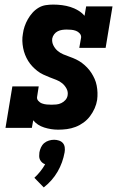

<svg xmlns="http://www.w3.org/2000/svg" viewBox="-20 -558 540 838"><path d="M234 8Q203 8 173 -1.5Q143 -11 125 -33L119 0H4L34 -181H149L142 -136Q140 -126 147 -118Q154 -110 163.5 -106.5Q173 -103 183.5 -102Q194 -101 205 -101Q215 -101 226 -102Q237 -103 247.5 -108Q258 -113 265.5 -121.5Q273 -130 275 -141Q278 -157 270.5 -171Q263 -185 251.5 -194.5Q240 -204 225.5 -209.5Q211 -215 197 -220.5Q183 -226 169 -232.5Q155 -239 143.5 -248Q132 -257 121.5 -268Q111 -279 103 -292Q95 -305 89.5 -319Q84 -333 81 -348.5Q78 -364 77.5 -379.5Q77 -395 80 -411Q82 -427 87.5 -443Q93 -459 101.5 -474Q110 -489 121.5 -502Q133 -515 148 -524Q163 -533 179.5 -535.5Q196 -538 212 -538Q232 -538 251 -535.5Q270 -533 287.5 -527.5Q305 -522 321 -512.5Q337 -503 349 -489L356 -530H471L441 -349H326L334 -394Q335 -404 328 -412Q321 -420 311.5 -423.5Q302 -427 292 -428Q282 -429 271 -429Q261 -429 251 -427.5Q241 -426 232 -421.5Q223 -417 216.5 -408.5Q210 -400 208 -390Q206 -374 213 -360Q220 -346 231 -336.5Q242 -327 256 -321Q270 -315 284.5 -310Q299 -305 312.5 -298.5Q326 -292 338 -283Q350 -274 360.5 -263Q371 -252 379 -239.5Q387 -227 393 -213.5Q399 -200 402 -184.5Q405 -169 405.5 -153.5Q406 -138 404 -122Q401 -103 393 -85Q385 -67 373 -51Q361 -35 344.5 -23Q328 -11 309.5 -4Q291 3 272 5.5Q253 8 234 8ZM171 260 130 218Q144 205 156 190Q168 175 177 159Q169 156 163.5 151Q158 146 154.5 139Q151 132 151 123.5Q151 115 152 107Q154 96 159 85Q164 74 173 66.5Q182 59 193.5 55.5Q205 52 216 52Q227 52 237.5 55.5Q248 59 254.5 66.5Q261 74 262.5 85Q264 96 262 107Q258 129 250.5 150Q243 171 231.5 191Q220 211 204.5 228.5Q189 246 171 260Z"/></svg>

Font: Iosevka Curly Slab HvObl
Style: Regular
Weight: 900
Italic angle: -9°
Monospace: yes
Designer: Belleve Invis
Foundry: Belleve Invis
Version: Version 11.1.0; ttfautohint (v1.8.3)